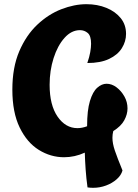

<svg xmlns="http://www.w3.org/2000/svg" viewBox="-20 -745 661 917"><path d="M425 152Q418 152 411.5 151.5Q405 151 398 150Q392 107 389 64.5Q386 22 385 -16Q337 6 286 6Q222 6 165.5 -29Q109 -64 74 -136Q39 -208 39 -317Q39 -423 72 -500Q105 -577 158 -627Q211 -677 273 -701Q335 -725 393 -725Q445 -725 488 -707.5Q531 -690 556.5 -658.5Q582 -627 582 -583Q582 -547 562 -515Q542 -483 501 -463.5Q460 -444 397 -444Q407 -473 411 -496Q415 -519 415 -536Q415 -574 399 -587.5Q383 -601 362 -601Q321 -601 288 -564Q255 -527 236 -467.5Q217 -408 217 -340Q217 -243 255 -188Q293 -133 350 -133Q372 -133 396 -142V-143Q396 -218 409.5 -262.5Q423 -307 444.5 -326Q466 -345 489 -345Q514 -345 536.5 -328Q559 -311 574 -284.5Q589 -258 589 -227Q589 -199 573.5 -170.5Q558 -142 521 -119Q519 -111 518 -103Q517 -95 517 -87Q517 -60 528.5 -26Q540 8 565 69Q559 92 537.5 111Q516 130 486.5 141Q457 152 425 152Z"/></svg>

Font: Agbalumo
Style: Regular
Weight: 400
Designer: Raphael Alegbeleye
Foundry: Sorkin Type Co.
Version: Version 1.000; ttfautohint (v1.8.4)